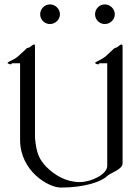

<svg xmlns="http://www.w3.org/2000/svg" viewBox="-20 -848 612 868"><path d="M499 -783.2C499 -808.1 478 -828.1 453.6 -828.1C429.7 -828.1 409.7 -808.1 409.7 -783.2C409.7 -759.3 429.7 -739.3 453.6 -739.3C478 -739.3 499 -759.3 499 -783.2ZM251 -783.2C251 -808.1 230 -828.1 205.6 -828.1C181.6 -828.1 161.6 -808.1 161.6 -783.2C161.6 -759.3 181.6 -739.3 205.6 -739.3C230 -739.3 251 -759.3 251 -783.2ZM134.8 -647C128.9 -647 123 -641.1 118.2 -637.2C111.8 -631.8 102.1 -630.9 102.1 -630.9C102.1 -630.9 81.1 -609.9 61 -592.8C42 -576.2 14.2 -568.8 14.2 -564C14.2 -560.1 25.9 -557.1 28.8 -557.1C32.2 -557.1 34.2 -562 34.2 -562H70.8V-215.8C70.8 -74.2 199.2 0 254.9 0C362.8 0 439 -26.9 463.9 -51.8C479 -66.9 534.2 -81.1 534.2 -109.9V-623C534.2 -645 534.2 -647 529.8 -647C524.9 -647 518.1 -641.1 513.2 -637.2C507.8 -631.8 498 -630.9 498 -630.9L457 -592.8C439 -578.1 410.2 -567.9 410.2 -564C409.2 -560.1 420.9 -557.1 423.8 -557.1C428.2 -557.1 429.2 -562 429.2 -562H464.8V-98.1C464.8 -60.1 393.1 -24.9 340.8 -24.9C277.8 -24.9 227.1 -56.2 189 -94.2C158.2 -127 145 -152.8 138.2 -224.1V-623C138.2 -645 138.2 -647 134.8 -647Z"/></svg>

Font: Pierce
Style: Roman
Weight: 500
Version: Version 0.2.0